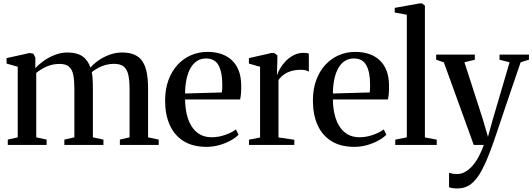

<svg xmlns="http://www.w3.org/2000/svg" viewBox="-20 -838 3078 1110"><path d="M25 0V-31L82.5 -44V-452L18 -470.5V-502L151 -531.5L173 -527.5L184.5 -505L184 -443.5Q203 -465 232.5 -486Q262 -507 297.5 -520.8Q333 -534.5 369.5 -534.5Q424 -534.5 455.8 -513Q487.5 -491.5 503 -447.5Q520.5 -468.5 549.2 -488.5Q578 -508.5 613.2 -521.5Q648.5 -534.5 686 -534.5Q729.5 -534.5 758.5 -521.2Q787.5 -508 804.5 -481.8Q821.5 -455.5 828.8 -416.5Q836 -377.5 836 -326.5V-44L897.5 -31V0H673V-31L729 -44V-323.5Q729 -370 722.5 -402.2Q716 -434.5 696.8 -451.8Q677.5 -469 639.5 -469Q613.5 -469 590.2 -462.5Q567 -456 547.2 -445.2Q527.5 -434.5 510.5 -421Q513 -410 514.5 -395Q516 -380 516.5 -363Q517 -346 517 -329.5V-44L578 -31V0H352V-31L410 -44V-324.5Q410 -371 404 -403Q398 -435 379.8 -451.8Q361.5 -468.5 324.5 -468.5Q284.5 -468.5 250.8 -453.8Q217 -439 189.5 -416.5V-44L249.5 -31V0Z M1174 11Q1095 11 1041.8 -22Q988.5 -55 961.5 -115.2Q934.5 -175.5 934.5 -256.5Q934.5 -322.5 953.8 -374.8Q973 -427 1006.8 -463.5Q1040.5 -500 1084.8 -519Q1129 -538 1179 -538Q1269.5 -538 1321 -489.2Q1372.5 -440.5 1374.5 -348.5Q1375 -317.5 1373.2 -297.2Q1371.5 -277 1368 -263H1050Q1050.5 -216 1060 -176.2Q1069.5 -136.5 1088.2 -107Q1107 -77.5 1135.8 -61Q1164.5 -44.5 1204.5 -44.5Q1243.5 -44.5 1282.8 -58.5Q1322 -72.5 1344 -90L1359 -59Q1342 -41.5 1313 -25.5Q1284 -9.5 1248 0.8Q1212 11 1174 11ZM1050 -297.5 1263 -303.5Q1264.5 -315 1264.8 -327.2Q1265 -339.5 1265 -351Q1265 -420.5 1243.5 -460.2Q1222 -500 1171 -500Q1143 -500 1120.8 -486.5Q1098.5 -473 1083 -447Q1067.5 -421 1059 -383.5Q1050.5 -346 1050 -297.5Z M1419.5 0V-30.5L1483.5 -43V-452L1419 -470.5V-502L1549 -531.5H1566L1583.5 -518V-489L1581 -402.5L1583 -406.5Q1586.5 -420.5 1598.8 -441.5Q1611 -462.5 1630.8 -483.5Q1650.5 -504.5 1677 -518.5Q1703.5 -532.5 1735 -532.5Q1746.5 -532.5 1753.8 -531.2Q1761 -530 1765.5 -528V-423.5Q1760.5 -427.5 1749 -431Q1737.5 -434.5 1720.5 -434.5Q1690.5 -434.5 1666 -427.8Q1641.5 -421 1622.5 -407.8Q1603.5 -394.5 1590 -375.5V-43.5L1681.5 -30V0Z M2028.5 11Q1949.5 11 1896.2 -22Q1843 -55 1816 -115.2Q1789 -175.5 1789 -256.5Q1789 -322.5 1808.2 -374.8Q1827.5 -427 1861.2 -463.5Q1895 -500 1939.2 -519Q1983.5 -538 2033.5 -538Q2124 -538 2175.5 -489.2Q2227 -440.5 2229 -348.5Q2229.5 -317.5 2227.8 -297.2Q2226 -277 2222.5 -263H1904.5Q1905 -216 1914.5 -176.2Q1924 -136.5 1942.8 -107Q1961.5 -77.5 1990.2 -61Q2019 -44.5 2059 -44.5Q2098 -44.5 2137.2 -58.5Q2176.5 -72.5 2198.5 -90L2213.5 -59Q2196.5 -41.5 2167.5 -25.5Q2138.5 -9.5 2102.5 0.8Q2066.5 11 2028.5 11ZM1904.5 -297.5 2117.5 -303.5Q2119 -315 2119.2 -327.2Q2119.5 -339.5 2119.5 -351Q2119.5 -420.5 2098 -460.2Q2076.5 -500 2025.5 -500Q1997.5 -500 1975.2 -486.5Q1953 -473 1937.5 -447Q1922 -421 1913.5 -383.5Q1905 -346 1904.5 -297.5Z M2332 -44V-753L2262 -765.5V-792.5L2406.5 -818.5H2419.5L2436.5 -805.5V-43.5L2505 -30.5V0H2265V-30.5Z M2624 251.5Q2607.5 251.5 2595.2 249.5Q2583 247.5 2576 244V160.5Q2583 163.5 2596 165.8Q2609 168 2622.5 168Q2647.5 168 2670.2 155Q2693 142 2712.8 119Q2732.5 96 2748.5 65.5Q2764.5 35 2777 0H2719L2546 -477.5L2501.5 -493V-522.5H2725V-492.5L2665 -478L2770.5 -151.5L2801 -47L2829.5 -149.5L2926 -478L2868 -492.5V-522.5H3038V-493L2990 -478Q2966 -408 2943 -340.8Q2920 -273.5 2899.8 -213.5Q2879.5 -153.5 2863.5 -105.5Q2847.5 -57.5 2836.5 -25.8Q2825.5 6 2821.5 16Q2792.5 95.5 2764.5 147.8Q2736.5 200 2703 225.8Q2669.5 251.5 2624 251.5Z"/></svg>

Font: Merriweather 96pt Medium
Style: Regular
Weight: 500
Version: Version 2.100